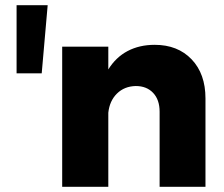

<svg xmlns="http://www.w3.org/2000/svg" viewBox="-20 -721 866 741"><path d="M44 -701H164L141 -438H44ZM773 -341V0H596V-290Q596 -336 571 -362.5Q546 -389 504 -389Q460 -388 431.5 -360Q403 -332 398 -286V0H220V-541H398V-453Q427 -500 472.5 -524Q518 -548 577 -548Q666 -548 719.5 -492Q773 -436 773 -341Z"/></svg>

Font: Gontserrat
Style: Bold
Weight: 700
Designer: Julieta Ulanovsky
Foundry: Julieta Ulanovsky
Version: Version 6.001